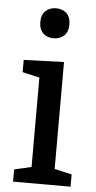

<svg xmlns="http://www.w3.org/2000/svg" viewBox="-54 -795 413 828"><g transform="rotate(5 152.5 -380.5)"><path d="M284 -53V0H35V-53L109 -70V-457L35 -474V-527L209 -533V-70ZM154 -631Q127 -631 109.5 -648Q92 -665 92 -696Q92 -728 110 -744.5Q128 -761 155 -761Q183 -761 200.5 -744.5Q218 -728 218 -696Q218 -664 200 -647.5Q182 -631 154 -631Z"/></g></svg>

Font: Bitter Medium
Style: Regular
Weight: 500
Designer: Sol Matas, and Bitter project Authors
Foundry: Sol Matas
Version: Version 2.001